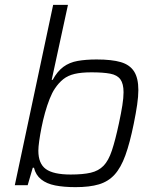

<svg xmlns="http://www.w3.org/2000/svg" viewBox="-20 -763 640 791"><path d="M291 8Q243 8 207.5 1Q172 -6 149.5 -24Q127 -42 120 -72H115L94 0H41L199 -743H260L193 -434H197Q216 -469 241 -487.5Q266 -506 300 -512Q334 -518 378 -518Q441 -518 478 -507Q515 -496 532.5 -468.5Q550 -441 550 -392Q550 -366 545 -331.5Q540 -297 531 -253Q515 -174 496.5 -123Q478 -72 452 -43.5Q426 -15 387.5 -3.5Q349 8 291 8ZM271 -44Q322 -44 354 -51.5Q386 -59 406.5 -80Q427 -101 441 -143Q455 -185 470 -255Q479 -297 484 -328.5Q489 -360 489 -383Q489 -418 476 -436Q463 -454 434 -459.5Q405 -465 357 -465Q315 -465 287.5 -458.5Q260 -452 241 -437Q222 -422 206 -398Q195 -382 184.5 -355.5Q174 -329 165.5 -298.5Q157 -268 151 -237.5Q145 -207 141.5 -182Q138 -157 138 -142Q138 -89 169 -66.5Q200 -44 271 -44Z"/></svg>

Font: Saira Thin Light
Style: Italic
Weight: 300
Italic angle: -12°
Version: Version 1.101